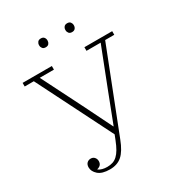

<svg xmlns="http://www.w3.org/2000/svg" viewBox="-205 -1006 1065 1149"><g transform="rotate(-30 327.5 -431.0)"><path d="M218 12Q164 12 138 -11Q112 -34 112 -62Q112 -81 122.5 -91.5Q133 -102 149 -102Q165 -102 174.5 -91Q184 -80 184 -65Q184 -35 152 -27V-25Q174 -9 211 -9Q232 -9 249 -14.5Q266 -20 280.5 -33.5Q295 -47 307.5 -68.5Q320 -90 333 -123L346 -156L86 -673H23V-698H225V-673H127L264 -401L363 -201H365L442 -401L548 -673H450V-698H642V-673H579L360 -113Q334 -45 301.5 -16.5Q269 12 218 12ZM250 -813Q235 -813 228 -822Q221 -831 221 -842V-845Q221 -856 228 -865Q235 -874 250 -874Q265 -874 272 -865Q279 -856 279 -845V-842Q279 -831 272 -822Q265 -813 250 -813ZM432 -813Q417 -813 410 -822Q403 -831 403 -842V-845Q403 -856 410 -865Q417 -874 432 -874Q447 -874 454 -865Q461 -856 461 -845V-842Q461 -831 454 -822Q447 -813 432 -813Z"/></g></svg>

Font: IBM Plex Serif ExtraLight
Style: Regular
Weight: 200
Designer: Mike Abbink, Paul van der Laan, Pieter van Rosmalen
Foundry: Bold Monday
Version: Version 2.5